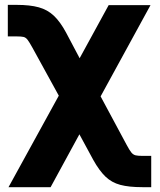

<svg xmlns="http://www.w3.org/2000/svg" viewBox="-20 -567 658 791"><path d="M15.1 204.1 222.2 -172.9 113.3 -371.1Q101.1 -393.1 93.8 -402.8Q86.4 -412.6 77.1 -414.8Q67.9 -417 48.8 -417H12.2V-546.9H48.8Q103.5 -546.9 139.6 -536.9Q175.8 -526.9 201.9 -502.2Q228 -477.5 252 -433.1L308.1 -327.1L427.7 -545.9H600.1L394.5 -169.9L502 30.3Q513.2 51.3 520.8 60.8Q528.3 70.3 538.3 72.8Q548.3 75.2 566.4 75.2H603V204.1H566.4Q511.2 204.1 475.6 194.6Q439.9 185.1 414.3 160.4Q388.7 135.7 364.3 91.8L307.1 -13.7L188.5 204.1Z"/></svg>

Font: Inter Extra Bold
Style: Regular
Weight: 800
Designer: Rasmus Andersson
Foundry: rsms
Version: Version 4.000;git-3c8e0fc